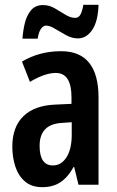

<svg xmlns="http://www.w3.org/2000/svg" viewBox="-20 -765 486 795"><path d="M233 -553Q311 -553 349.5 -504.5Q388 -456 388 -362V0H305L287 -74H285Q262 -32 231 -11Q200 10 155 10Q111 10 83.5 -13.5Q56 -37 43.5 -75.5Q31 -114 31 -157Q31 -240 77.5 -284.5Q124 -329 211 -332L276 -335V-362Q276 -463 211 -463Q166 -463 104 -426L71 -510Q143 -553 233 -553ZM236 -256Q144 -251 144 -161Q144 -80 199 -80Q234 -80 255.5 -114Q277 -148 277 -207V-259ZM73 -605Q75 -636 82.5 -668Q90 -700 108 -722Q126 -744 158 -744Q184 -744 207 -730.5Q230 -717 251 -704Q272 -691 292 -691Q306 -691 313.5 -705.5Q321 -720 325 -745H388Q386 -677 362 -641.5Q338 -606 303 -606Q278 -606 253.5 -619.5Q229 -633 207.5 -646Q186 -659 171 -659Q159 -659 149.5 -645.5Q140 -632 136 -605Z"/></svg>

Font: Noto Sans Khmer UI ExtraCondensed SemiBold
Style: Regular
Weight: 600
Width: 2
Designer: Danh Hong and the Monotype Design Team
Foundry: Monotype Imaging Inc.
Version: Version 2.002; ttfautohint (v1.8.4.7-5d5b)